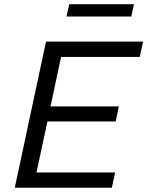

<svg xmlns="http://www.w3.org/2000/svg" viewBox="-20 -884 694 904"><path d="M49.6 0 196.6 -688H653.6L638 -616H267.5L217.9 -382.9H539.7L524.6 -312H203.3L151.7 -72H522.2L506.6 0ZM293 -806.2 306 -864.2H610.6L598.2 -806.2Z"/></svg>

Font: Saira Thin
Style: Italic
Weight: 100
Italic angle: -12°
Designer: Hector Gatti with collaboration of the Omnibus-Type team
Foundry: Omnibus-Type
Version: Version 1.101